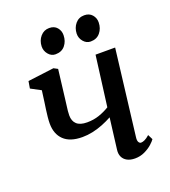

<svg xmlns="http://www.w3.org/2000/svg" viewBox="-141 -868 867 981"><g transform="rotate(-20 293.0 -378.0)"><path d="M211.5 -554.5 191.5 -390Q190 -375.5 188 -362Q186 -348.5 184.8 -335.8Q183.5 -323 183.5 -311.5Q183.5 -280.5 201.8 -263.8Q220 -247 258 -247Q293.5 -247 324 -257.5Q354.5 -268 380.5 -284L416 -557.5H522.5L466 -91Q463.5 -73 468.5 -64.2Q473.5 -55.5 481.5 -55.5Q490 -55.5 501.5 -60.8Q513 -66 528 -79.5L541.5 -52.5Q535.5 -43 518.8 -28Q502 -13 477.8 -1.5Q453.5 10 425 10Q400 10 382.8 0.8Q365.5 -8.5 357.8 -25Q350 -41.5 353 -63.5L374 -232Q349.5 -218.5 321.8 -207.5Q294 -196.5 265.8 -190.5Q237.5 -184.5 210 -184.5Q143 -184.5 109.2 -217Q75.5 -249.5 75.5 -306.5Q75.5 -322.5 77.5 -341.8Q79.5 -361 82.2 -380.8Q85 -400.5 87.5 -417.5L96 -480.5L41.5 -509.5L48 -548L190 -566ZM225 -629Q202.5 -629 186.8 -647.8Q171 -666.5 171.5 -691Q172.5 -722.5 191.5 -744.5Q210.5 -766.5 239.5 -766.5Q267 -766.5 282 -748.8Q297 -731 296.5 -707Q296 -674.5 277.5 -651.8Q259 -629 225 -629ZM416 -629Q393.5 -629 377.5 -647.8Q361.5 -666.5 362 -691Q363 -722.5 381.5 -744.5Q400 -766.5 430 -766.5Q457 -766.5 472.5 -748.8Q488 -731 487.5 -707Q487 -674.5 468.2 -651.8Q449.5 -629 416 -629Z"/></g></svg>

Font: Merriweather 20pt Medium
Style: Italic
Weight: 500
Italic angle: -7.8°
Version: Version 2.101